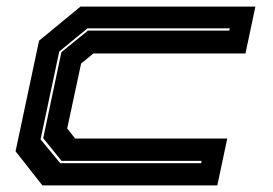

<svg xmlns="http://www.w3.org/2000/svg" viewBox="-20 -560 826 580"><path d="M108 0 27 -103 98 -437 223 -540H751.5L721.5 -398.5H262L225 -368L183 -172L207 -141.5H666.5L636.5 0ZM162 -67H587.5L589 -74H166L110.5 -142.5L165.5 -402.5L245.5 -467.5H672.5L674 -474.5H244.5L159 -404.5L102.5 -139Z"/></svg>

Font: Tourney Expanded ExtraBold
Style: Italic
Weight: 800
Width: 7
Italic angle: -12°
Designer: Tyler Finck
Foundry: Etcetera Type Co
Version: Version 1.010; ttfautohint (v1.8.3)